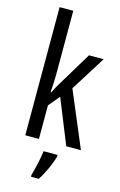

<svg xmlns="http://www.w3.org/2000/svg" viewBox="-145 -819 688 1100"><g transform="rotate(15 199.5 -269.5)"><path d="M146 -383V-760H65V0H146V-199L201 -265L308 0H395L256 -330L386 -537H299L179 -338C167 -319 156 -298 145 -276H141C144 -311 146 -346 146 -383ZM273 71V61H190C186 101 169 174 158 210V221H204C231 181 259 120 273 71Z"/></g></svg>

Font: Noto Sans Gurmukhi UI ExtraCondensed
Style: Regular
Weight: 400
Width: 2
Designer: Jelle Bosma - Monotype Design Team
Foundry: Monotype Imaging Inc.
Version: Version 2.004